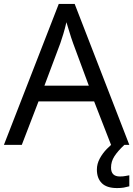

<svg xmlns="http://www.w3.org/2000/svg" viewBox="-20 -737 679 977"><path d="M545 0 459 -221H176L91 0H0L279 -717H360L638 0ZM352 -517Q349 -525 342 -546Q335 -567 328.5 -589.5Q322 -612 318 -624Q311 -593 302 -563.5Q293 -534 287 -517L206 -301H432ZM545 116Q545 161 590 161Q607 161 618.5 158.5Q630 156 638 155V211Q624 215 610 217.5Q596 220 576 220Q523 220 498 195Q473 170 473 126Q473 97 487.5 70Q502 43 523.5 21Q545 -1 565 -15L613 0Q579 32 562 58.5Q545 85 545 116Z"/></svg>

Font: Noto Sans Old North Arabian
Style: Regular
Weight: 400
Designer: Monotype Design Team
Foundry: Monotype Imaging Inc.
Version: Version 2.001; ttfautohint (v1.8.4.7-5d5b)